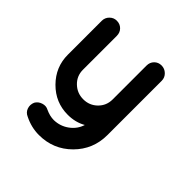

<svg xmlns="http://www.w3.org/2000/svg" viewBox="-179 -638 946 946"><g transform="rotate(45 294.0 -165.0)"><path d="M470 -447V-211V-69Q470 31 400.5 100.5Q331 170 231 170Q178 170 128 145Q107 136 100 115.5Q93 95 102 74Q112 56 133.5 49Q155 42 173 52Q203 66 231 66Q275 65 309.5 39.5Q344 14 356 -25Q314 -1 261 -1Q175 -1 113.5 -63Q52 -125 52 -211V-447Q52 -469 67.5 -484.5Q83 -500 104 -500Q127 -500 142 -485Q157 -470 157 -447V-211Q157 -168 187.5 -138.5Q218 -109 261 -109Q304 -109 334 -138.5Q364 -168 364 -211V-447Q364 -470 379 -485Q394 -500 416 -500Q438 -500 454 -484.5Q470 -469 470 -447Z"/></g></svg>

Font: Quicksand
Style: Bold
Weight: 700
Designer: Andrew Paglinawan
Foundry: Andrew Paglinawan
Version: 1.002